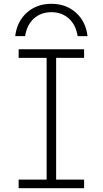

<svg xmlns="http://www.w3.org/2000/svg" viewBox="-20 -989 540 1009"><path d="M250 -969Q327 -969 379 -922.5Q431 -876 440 -799H388Q379 -858 342 -891.5Q305 -925 250 -925Q195 -925 158 -891.5Q121 -858 112 -799H60Q69 -876 121 -922.5Q173 -969 250 -969ZM78 0V-45H225V-685H78V-730H422V-685H275V-45H422V0Z"/></svg>

Font: M PLUS 1 Code Light
Style: Regular
Weight: 300
Designer: Coji Morishita
Foundry: UNDERFOREST DESIGN
Version: Version 1.002